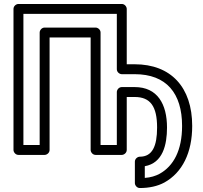

<svg xmlns="http://www.w3.org/2000/svg" viewBox="-20 -756 1023 968"><path d="M898 -121C898 2 855 81 785 120C765 131 739 139 710 141V82C801 66 822 -26 822 -113C822 -231 774 -317 659 -317H594C579 -317 569 -303 569 -292V-25H487V-592C487 -607 473 -617 462 -617H205C190 -617 180 -603 180 -592V-25H98V-686H569V-407C569 -392 583 -382 594 -382H659C819 -382 898 -286 898 -121ZM659 -432H619V-711C619 -722 609 -736 594 -736H73C62 -736 48 -726 48 -711V0C48 11 58 25 73 25H205C216 25 230 15 230 0V-567H437V0C437 11 447 25 462 25H594C605 25 619 15 619 0V-267H659C738 -267 772 -220 772 -113C772 -19 748 34 685 34C674 34 660 44 660 59V167C660 178 670 192 685 192C732 192 774 183 809 164C899 114 949 14 949 -121C949 -316 842 -432 659 -432Z"/></svg>

Font: Asimov
Style: NarOu
Weight: 500
Designer: Google
Version: Version 2.000980; 2014